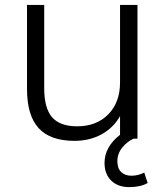

<svg xmlns="http://www.w3.org/2000/svg" viewBox="-20 -559 654 774"><path d="M534.2 -539.1V0H518.6Q492.2 11.7 472.7 36.1Q453.1 60.5 453.1 90.8Q453.1 120.1 468.8 134.8Q484.4 149.4 509.8 149.4Q536.1 149.4 561.5 136.7L575.2 178.7Q546.9 195.3 501 195.3Q455.1 195.3 428.2 168.9Q401.4 142.6 401.4 97.7Q401.4 33.2 463.9 -15.6V-90.8Q436.5 -43 388.7 -17.1Q340.8 8.8 280.3 8.8Q182.6 8.8 135.7 -42.5Q88.9 -93.8 88.9 -200.2V-539.1H158.2V-204.1Q158.2 -123 189.9 -86.4Q221.7 -49.8 291 -49.8Q369.1 -49.8 416.5 -98.1Q463.9 -146.5 463.9 -226.6V-539.1Z"/></svg>

Font: Min Sans Light
Style: Regular
Weight: 300
Designer: Jinseong-Kim, NotoSansCJK, Nunito
Foundry: Jinseong-Kim
Version: Version 1.400;Glyphs 3.1.2 (3151)